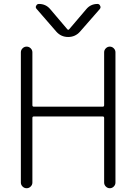

<svg xmlns="http://www.w3.org/2000/svg" viewBox="-20 -995 700 993"><path d="M577.1 -724.6V-50.8Q577.1 -39.1 568.4 -30.3Q559.6 -21.5 547.9 -21.5Q536.1 -21.5 527.3 -30.3Q518.6 -39.1 518.6 -50.8V-384.8Q518.6 -392.6 511.7 -392.6H154.3Q147.5 -392.6 147.5 -384.8V-50.8Q147.5 -39.1 138.7 -30.3Q129.9 -21.5 117.7 -21.5Q105.5 -21.5 96.7 -30.3Q87.9 -39.1 87.9 -50.8V-724.6Q87.9 -736.3 96.7 -745.1Q105.5 -753.9 117.7 -753.9Q129.9 -753.9 138.7 -745.1Q147.5 -736.3 147.5 -724.6V-451.2Q147.5 -443.4 154.3 -443.4H511.7Q518.6 -443.4 518.6 -451.2V-724.6Q518.6 -736.3 527.3 -745.1Q536.1 -753.9 547.9 -753.9Q559.6 -753.9 568.4 -745.1Q577.1 -736.3 577.1 -724.6ZM328.1 -843.8Q333 -837.9 337.9 -843.8L426.8 -948.2Q449.2 -974.6 484.4 -974.6Q494.1 -974.6 498 -964.8Q500 -960.9 500 -958Q500 -953.1 496.1 -948.2L393.6 -831.1Q369.1 -803.7 332.5 -803.7Q295.9 -803.7 271.5 -831.1L169.9 -948.2Q165 -953.1 165 -958Q165 -961.9 167 -964.8Q170.9 -974.6 181.6 -974.6Q216.8 -974.6 239.3 -948.2Z"/></svg>

Font: irohamaru Light
Style: Regular
Weight: 200
Designer: [Source Han Sans]
Ryoko NISHIZUKA  (kana & ideographs); Paul D. Hunt (Latin, Greek & Cyrillic); Wenlong ZHANG  (bopomofo
Version: Version 1.01